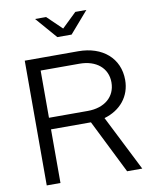

<svg xmlns="http://www.w3.org/2000/svg" viewBox="-98 -989 841 1061"><g transform="rotate(-10 322.5 -458.5)"><path d="M235 -917H173L277 -797H357L461 -917H399L317 -838ZM77 0H154V-301H378L528 0H613L456 -311C547 -337 605 -407 605 -499C605 -620 514 -700 377 -700H77ZM154 -366V-631H372C466 -631 528 -579 528 -499C528 -418 466 -366 372 -366Z"/></g></svg>

Font: Red Hat Display
Style: Regular
Weight: 400
Designer: Pentagram, MCKL
Foundry: Pentagram, MCKL
Version: Version 1.023